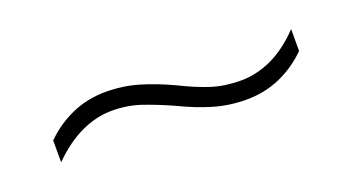

<svg xmlns="http://www.w3.org/2000/svg" viewBox="-25 -573 622 339"><g transform="rotate(-20 286.0 -404.0)"><path d="M278 -388Q249 -401 224 -409.5Q199 -418 170 -418Q141 -418 112 -404.5Q83 -391 55 -363V-404Q78 -427 107.5 -440Q137 -453 171 -453Q203 -453 232 -444.5Q261 -436 293 -421Q323 -406 348 -398Q373 -390 403 -390Q432 -390 460.5 -403Q489 -416 517 -445V-404Q494 -381 464.5 -368Q435 -355 401 -355Q369 -355 340 -363.5Q311 -372 278 -388Z"/></g></svg>

Font: Noto Sans Tamil UI ExtraLight
Style: Regular
Weight: 200
Designer: Jelle Bosma - Monotype Design Team
Foundry: Monotype Imaging Inc.
Version: Version 2.004; ttfautohint (v1.8.4.7-5d5b)